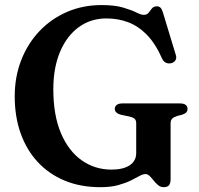

<svg xmlns="http://www.w3.org/2000/svg" viewBox="-20 -738 806 776"><path d="M669.5 -13.5Q669.5 3.5 662.8 11Q656 18.5 641.5 18.5Q629 18.5 619.2 10.5Q609.5 2.5 601.2 -8Q593 -18.5 585 -26.5Q577 -34.5 568 -34.5Q557.5 -34.5 543.2 -26.5Q529 -18.5 508.2 -8.2Q487.5 2 457.8 10.2Q428 18.5 386 18.5Q305 18.5 241 -8.2Q177 -35 132 -83.8Q87 -132.5 63.2 -199.8Q39.5 -267 39.5 -348.5Q39.5 -428 66 -495.5Q92.5 -563 140 -612.8Q187.5 -662.5 251.2 -690Q315 -717.5 390.5 -717.5Q444 -717.5 477.5 -707.5Q511 -697.5 530.5 -687.8Q550 -678 561 -678Q574 -678 580.5 -686.5Q587 -695 594 -703.8Q601 -712.5 614 -712.5Q623 -712.5 628.8 -706.8Q634.5 -701 638.5 -687.5L691 -514.5Q694.5 -503 688.8 -494Q683 -485 671.5 -482.5Q659.5 -480 650 -484.8Q640.5 -489.5 635 -501.5Q608 -562.5 573.2 -597.8Q538.5 -633 497.8 -648.2Q457 -663.5 410 -663.5Q346.5 -663.5 298.2 -628.2Q250 -593 222.8 -528.8Q195.5 -464.5 195.5 -377Q195.5 -272.5 226.2 -200Q257 -127.5 310.2 -90Q363.5 -52.5 431 -52.5Q454.5 -52.5 473 -57Q491.5 -61.5 504.2 -70Q517 -78.5 523.8 -91Q530.5 -103.5 530.5 -119V-239.5Q530.5 -251.5 524.5 -257.5Q518.5 -263.5 501 -267.5L469.5 -274Q457.5 -277 450.8 -283Q444 -289 444 -298Q444 -308 451.8 -314Q459.5 -320 475 -320H707Q723 -320 730.5 -314Q738 -308 738 -298Q738 -289.5 733 -284Q728 -278.5 716.5 -274.5L697 -269.5Q683 -265 676.2 -258.8Q669.5 -252.5 669.5 -239.5Z"/></svg>

Font: Fraunces SemiBold
Style: Regular
Weight: 600
Version: Version 1.000;[b76b70a41]